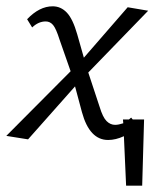

<svg xmlns="http://www.w3.org/2000/svg" viewBox="-27 -439 506 609"><path d="M389 -66 394 -60H430L424 150H373L366 -7Q340 5 316 5Q257 5 233 -83L211 -165L62 3L-7 -8L197 -213L162 -313Q151 -348 141.5 -359.5Q132 -371 118 -371Q95 -371 75 -352L59 -378Q98 -419 140 -419Q166 -419 185 -399Q204 -379 218 -330L239 -256L378 -416L443 -405L253 -209L289 -100Q299 -67 311 -55Q323 -43 338 -43Q349 -43 364 -48L363 -60H382Q385 -62 389 -66Z"/></svg>

Font: EauTest
Style: Italic
Weight: 400
Italic angle: -12°
Designer: Christian Thalmann (Catharsis Fonts)
Version: Version 0.001;PS 000.001;hotconv 1.0.88;makeotf.lib2.5.64775